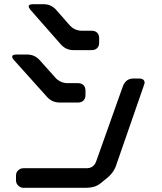

<svg xmlns="http://www.w3.org/2000/svg" viewBox="-20 -788 768 912"><path d="M270 -576Q294 -550 328 -550H416Q432 -550 441.5 -559.5Q451 -569 451 -585V-607Q451 -623 441.5 -632.5Q432 -642 416 -642H369Q335 -642 311 -668L246 -742Q222 -768 188 -768H136Q116 -768 116 -757Q116 -753 124 -742ZM204 -327Q228 -301 263 -301H351Q367 -301 376.5 -310.5Q386 -320 386 -336V-358Q386 -374 376.5 -383.5Q367 -393 351 -393H302Q267 -393 243 -419L168 -503Q144 -529 109 -529H57Q38 -529 38 -519Q38 -511 46 -503ZM91 104H390Q430 104 456 84L488 58Q516 36 529 5L663 -381Q667 -392 667 -394Q667 -415 640 -415H613Q580 -415 565 -382L437 -22Q425 12 389 11H91Q77 11 66.5 21Q56 31 56 46V69Q56 83 66.5 93.5Q77 104 91 104Z"/></svg>

Font: WD-XL Lubrifont TC
Style: Regular
Weight: 400
Designer: [WD-XL Lubrifont] Copyright 2020-2022 (c) NightFurySL2001, Skr-ZERO; [ZCOOL QingKe HuangYou] Copyright 2018-2022 (c) The
Version: Version 2.001;hotconv 1.1.1;makeotfexe 2.6.0